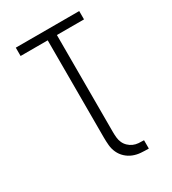

<svg xmlns="http://www.w3.org/2000/svg" viewBox="-219 -850 1039 1159"><g transform="rotate(-30 300.0 -270.5)"><path d="M470 194Q443 194 415.5 192Q388 190 362.5 180Q337 170 316.5 151Q296 132 284.5 107Q273 82 270.5 54.5Q268 27 268 0V-677H79V-735H521V-677H332V0Q332 19 334 38Q336 57 343.5 74Q351 91 365 104.5Q379 118 396 125.5Q413 133 432 134.5Q451 136 470 136Z"/></g></svg>

Font: Iosevka Custom Light Extended
Style: Regular
Weight: 300
Width: 7
Monospace: yes
Designer: Belleve Invis
Foundry: Belleve Invis
Version: Version 11.2.4; ttfautohint (v1.8.4)